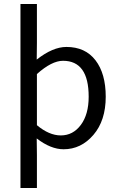

<svg xmlns="http://www.w3.org/2000/svg" viewBox="-20 -732 595 957"><path d="M82 205V-712H164V-518L163 -435Q243 -498 311 -498Q405 -498 456 -431.5Q507 -365 507 -250Q507 -131 445.5 -59.5Q384 12 297 12Q233 12 163 -42L164 41V205ZM164 -108Q225 -57 283 -57Q344 -57 383 -109.5Q422 -162 422 -250Q422 -429 294 -429Q238 -429 164 -363Z"/></svg>

Font: RibengUni
Style: Regular
Weight: 400
Designer: (1) Dr. Andrew Glass (Program Manager at Microsoft Corporation)
(2) Bivuti Chakma (Suz Moriz)
(3) Paul D. Hunt (Adobe Co
Foundry: Bivuti Chakma and Jyoti Chakma
Version: Version 1.2020